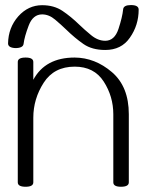

<svg xmlns="http://www.w3.org/2000/svg" viewBox="-20 -711 567 743"><path d="M448.2 11.7Q418.5 11.7 418.5 -5.4V-268.6Q418.5 -337.9 381.3 -395.5Q344.2 -453.1 269 -453.1Q189 -453.1 148.9 -390.6Q108.9 -328.1 108.9 -255.4V-5.4Q108.9 11.7 79.1 11.7Q48.8 11.7 48.8 -5.4V-471.2Q48.8 -488.3 79.1 -488.3Q108.9 -488.3 108.9 -471.2V-402.3Q155.3 -488.3 269 -488.3Q347.7 -487.8 413.1 -431.9Q478.5 -376 478.5 -269V-5.4Q478.5 11.7 448.2 11.7ZM387.2 -517.6Q336.4 -517.6 303.2 -540.5Q270 -563.5 235.4 -597.2Q217.3 -614.7 193.4 -635Q169.4 -655.3 143.1 -655.3Q107.4 -655.3 91.1 -612.3Q74.7 -569.3 71.3 -541.5Q69.3 -524.9 39.1 -524.9Q11.2 -526.4 11.2 -543Q12.2 -604 50.8 -647.9Q89.4 -690.9 143.1 -690.9Q189 -690.9 221.7 -668.9Q254.4 -647 287.1 -615.2Q306.2 -596.7 332.5 -575Q358.9 -553.2 387.2 -553.2Q423.3 -553.2 438.5 -599.1Q453.6 -645 456.5 -674.8Q458 -691.4 486.8 -691.4Q516.6 -691.4 516.6 -673.8Q516.6 -613.3 482.4 -564.9Q449.7 -517.6 387.2 -517.6Z"/></svg>

Font: Gayathri Thin
Style: Regular
Weight: 100
Designer: Binoy Dominic <binoy.domenic@gmail.com>
Foundry: SMC
Version: Version 1.000